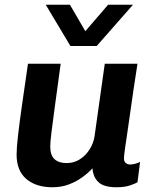

<svg xmlns="http://www.w3.org/2000/svg" viewBox="-20 -780 658 810"><path d="M201 10Q132 10 91 -25Q50 -60 50 -128Q50 -155 56 -208Q62 -261 73 -338Q84 -415 98 -511H236Q221 -402 211.5 -331.5Q202 -261 197 -221Q192 -181 192 -162Q192 -125 210 -108.5Q228 -92 261 -92Q292 -92 317 -108Q342 -124 358.5 -150.5Q375 -177 379 -206L422 -511H560Q551 -454 544 -406.5Q537 -359 531.5 -320Q526 -281 521.5 -250Q517 -219 513.5 -195Q510 -171 507.5 -154.5Q505 -138 504 -127Q503 -116 503 -112Q503 -98 511 -92Q519 -86 529 -86Q539 -86 551.5 -89.5Q564 -93 571 -97L560 -11Q550 -5 527.5 2.5Q505 10 471 10Q419 10 396 -11Q373 -32 370 -70Q354 -52 329 -33.5Q304 -15 272 -2.5Q240 10 201 10ZM541 -760 388 -586H277L173 -760H275L367 -602H300L436 -760Z"/></svg>

Font: Chivo Medium SemiBold
Style: Italic
Weight: 600
Italic angle: -8.05°
Version: Version 2.002